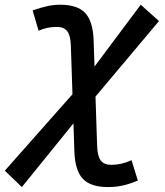

<svg xmlns="http://www.w3.org/2000/svg" viewBox="-85 -547 691 802"><path d="M6.3 234.4 -64.9 166 254.4 -194.8 502.9 -527.3 579.1 -459 274.9 -97.2ZM365.7 234.4Q293.5 234.4 260.7 199.5Q228 164.6 225.6 83.5L210.9 -357.4Q209.5 -398.9 195.8 -416.7Q182.1 -434.6 151.9 -434.6Q110.4 -434.6 76.2 -418.5L51.3 -503.4Q87.4 -516.1 114 -521.7Q140.6 -527.3 166 -527.3Q238.8 -527.3 271.2 -492.4Q303.7 -457.5 306.2 -376.5L320.8 64.5Q322.3 106 336.2 123.8Q350.1 141.6 379.9 141.6Q421.4 141.6 464.4 122.1L490.7 207Q456.5 221.7 427.5 228Q398.4 234.4 365.7 234.4Z"/></svg>

Font: Cascadia Mono NF
Style: Italic
Weight: 400
Italic angle: -10°
Monospace: yes
Designer: Aaron Bell
Foundry: Saja Typeworks
Version: Version 2404.023